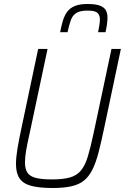

<svg xmlns="http://www.w3.org/2000/svg" viewBox="-20 -933 625 961"><path d="M244 8Q176 8 135.5 -3Q95 -14 77.5 -40.5Q60 -67 60 -112Q60 -145 67.5 -190Q75 -235 88 -295L171 -688H218L128 -264Q117 -216 111 -181Q105 -146 105 -120Q105 -87 117.5 -68.5Q130 -50 159.5 -42.5Q189 -35 240 -35Q297 -35 331 -45Q365 -55 385.5 -80Q406 -105 419.5 -149.5Q433 -194 448 -264L538 -688H585L502 -295Q487 -223 473.5 -171Q460 -119 442.5 -84Q425 -49 400 -29Q375 -9 337 -0.5Q299 8 244 8ZM281 -772Q287 -803 294.5 -828.5Q302 -854 315.5 -873Q329 -892 353.5 -902.5Q378 -913 418 -913Q458 -913 479.5 -905Q501 -897 509.5 -882Q518 -867 518 -846Q518 -830 515.5 -811.5Q513 -793 508 -772H471Q475 -792 477.5 -807.5Q480 -823 480 -836Q480 -858 467.5 -869Q455 -880 418 -880Q381 -880 362 -868Q343 -856 334.5 -832Q326 -808 318 -772Z"/></svg>

Font: Saira SemiCondensed ExtraLight
Style: Italic
Weight: 250
Width: 4
Italic angle: -12°
Designer: Hector Gatti with collaboration of the Omnibus-Type team
Foundry: Omnibus-Type
Version: Version 1.101